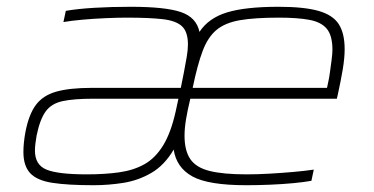

<svg xmlns="http://www.w3.org/2000/svg" viewBox="-20 -538 1102 566"><path d="M256 8Q180 8 134.5 1Q89 -6 69 -27.5Q49 -49 49 -90Q49 -103 50.5 -118Q52 -133 55 -149Q65 -201 86 -229Q107 -257 146.5 -268Q186 -279 251 -279Q295 -279 338.5 -279Q382 -279 426 -279Q470 -279 513 -279L522 -324Q527 -350 530.5 -370.5Q534 -391 534 -407Q534 -444 516.5 -460.5Q499 -477 459.5 -481.5Q420 -486 354 -486Q328 -486 292.5 -484.5Q257 -483 223.5 -480Q190 -477 167 -473L174 -506Q208 -512 258 -515Q308 -518 366 -518Q467 -518 513 -502.5Q559 -487 568 -444Q595 -485 649.5 -501.5Q704 -518 801 -518Q876 -518 918.5 -506Q961 -494 978.5 -467Q996 -440 996 -393Q996 -367 990.5 -334Q985 -301 976 -260L973 -247H541Q533 -214 528.5 -187Q524 -160 524 -138Q524 -94 541 -69Q558 -44 598 -34Q638 -24 707 -24Q738 -24 773.5 -26Q809 -28 843.5 -31Q878 -34 905 -38L898 -5Q876 -1 844 2Q812 5 776 6.5Q740 8 706 8Q594 8 547 -18Q500 -44 492 -97Q465 -51 426.5 -28.5Q388 -6 344 1Q300 8 256 8ZM236 -24Q289 -24 331.5 -30Q374 -36 406 -54Q438 -72 461 -109.5Q484 -147 498 -210L506 -247H255Q198 -247 165 -240Q132 -233 115 -210Q98 -187 88 -139Q86 -127 84.5 -115.5Q83 -104 83 -94Q83 -52 117 -38Q151 -24 236 -24ZM548 -279H944L948 -298Q950 -306 952.5 -324Q955 -342 957.5 -361Q960 -380 960 -391Q960 -433 943.5 -453Q927 -473 892 -479.5Q857 -486 802 -486Q731 -486 687.5 -478.5Q644 -471 618.5 -450Q593 -429 577.5 -388Q562 -347 548 -279Z"/></svg>

Font: Saira Expanded Thin
Style: Italic
Weight: 250
Width: 7
Italic angle: -12°
Designer: Hector Gatti with collaboration of the Omnibus-Type team
Foundry: Omnibus-Type
Version: Version 1.101